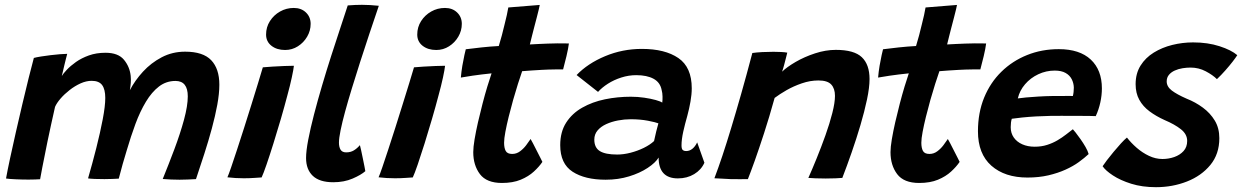

<svg xmlns="http://www.w3.org/2000/svg" viewBox="-20 -737 5156 797"><path d="M5 4Q11 -29.5 21.8 -79.8Q32.5 -130 45.8 -188.2Q59 -246.5 72.8 -304.8Q86.5 -363 99 -413.2Q111.5 -463.5 120.5 -496.5Q131.5 -499.5 150.2 -502.5Q169 -505.5 189.8 -508Q210.5 -510.5 229.2 -512Q248 -513.5 259 -513.5Q257 -505.5 253.5 -492.2Q250 -479 246.8 -465Q243.5 -451 240.8 -439.2Q238 -427.5 236.5 -421.5Q242.5 -431.5 257.5 -447.5Q272.5 -463.5 295.5 -479.8Q318.5 -496 349.2 -507Q380 -518 418 -518Q470.5 -518 494.5 -489Q518.5 -460 522.5 -422Q524 -407.5 522.8 -392.2Q521.5 -377 519 -362.5Q540 -403 573.5 -439.5Q607 -476 651.2 -499.2Q695.5 -522.5 748.5 -522.5Q823 -522.5 856.8 -487Q890.5 -451.5 890.5 -385.5Q890.5 -348.5 882 -302.2Q873.5 -256 859.5 -204.2Q845.5 -152.5 828.2 -98.8Q811 -45 793.5 6.5Q777 7.5 759.8 8.2Q742.5 9 725.5 9Q708 9 690.2 8.2Q672.5 7.5 655.5 6Q679.5 -53 703.8 -117.5Q728 -182 743.8 -240Q759.5 -298 759.5 -337Q759.5 -401 708.5 -401Q670 -401 640 -378Q610 -355 585.8 -314.8Q561.5 -274.5 542.2 -222.5Q523 -170.5 506 -112.5Q497.5 -85.5 489.2 -55.8Q481 -26 473 4.5Q463.5 5 447.2 5.8Q431 6.5 413.5 6.5Q393 6.5 373.5 5.8Q354 5 345.5 3.5Q363.5 -58.5 379.8 -122.8Q396 -187 406.5 -242Q417 -297 417 -330.5Q417 -366 404 -383.8Q391 -401.5 360.5 -401.5Q338 -401.5 314.2 -390.8Q290.5 -380 269 -363.2Q247.5 -346.5 231.5 -328Q215.5 -309.5 208.5 -293.5Q190.5 -214 177 -149Q163.5 -84 155.8 -43Q148 -2 146.5 7Q141.5 7.5 125.8 8Q110 8.5 98.5 8.5Q71 8.5 44.2 7.2Q17.5 6 5 4Z M1066 -0.5Q1057.5 0 1036.2 1.5Q1015 3 992 3Q974.5 3 957.5 2Q940.5 1 924 -1Q929 -12 939.5 -42.5Q950 -73 964 -115.8Q978 -158.5 993.5 -207Q1009 -255.5 1023.8 -303.2Q1038.5 -351 1051 -391.2Q1063.5 -431.5 1071 -457.5Q1086 -459 1110.8 -460.5Q1135.5 -462 1160 -463Q1184.5 -464 1200 -464Q1198.5 -449 1191.2 -415.2Q1184 -381.5 1173 -341.5Q1161 -295.5 1145.8 -243.2Q1130.5 -191 1115 -141.5Q1099.5 -92 1086.5 -54.2Q1073.5 -16.5 1066 -0.5ZM1163.5 -529.5Q1129 -529.5 1106.8 -547Q1084.5 -564.5 1084.5 -593.5Q1084.5 -624.5 1100.5 -649.5Q1116.5 -674.5 1142.5 -689.2Q1168.5 -704 1199.5 -704Q1230.5 -704 1250 -685.2Q1269.5 -666.5 1269.5 -638Q1269.5 -609.5 1255 -584.8Q1240.5 -560 1216.5 -544.8Q1192.5 -529.5 1163.5 -529.5Z M1496.5 -26.5Q1479 -11 1443.8 4.2Q1408.5 19.5 1363.5 19.5Q1306.5 19.5 1278.5 -7Q1250.5 -33.5 1250.5 -81Q1250.5 -110 1259.5 -157Q1268.5 -204 1283.5 -261.8Q1298.5 -319.5 1317 -382.2Q1335.5 -445 1355.2 -506.2Q1375 -567.5 1392.8 -621.2Q1410.5 -675 1423.5 -714.5Q1456 -717 1482.5 -717Q1499.5 -717 1516.2 -716Q1533 -715 1552.5 -713Q1533 -655 1513 -595.8Q1493 -536.5 1474.8 -479.2Q1456.5 -422 1440.5 -369.8Q1424.5 -317.5 1412.5 -273.5Q1400.5 -229.5 1393.8 -196.5Q1387 -163.5 1387 -145Q1387 -126.5 1393.8 -115.5Q1400.5 -104.5 1417 -104.5Q1435.5 -104.5 1449 -112.8Q1462.5 -121 1474 -134.5Q1475.5 -129 1479 -113.5Q1482.5 -98 1486.2 -79.2Q1490 -60.5 1493 -45.5Q1496 -30.5 1496.5 -26.5Z M1693.5 -0.5Q1685 0 1663.8 1.5Q1642.5 3 1619.5 3Q1602 3 1585 2Q1568 1 1551.5 -1Q1556.5 -12 1567 -42.5Q1577.5 -73 1591.5 -115.8Q1605.5 -158.5 1621 -207Q1636.5 -255.5 1651.2 -303.2Q1666 -351 1678.5 -391.2Q1691 -431.5 1698.5 -457.5Q1713.5 -459 1738.2 -460.5Q1763 -462 1787.5 -463Q1812 -464 1827.5 -464Q1826 -449 1818.8 -415.2Q1811.5 -381.5 1800.5 -341.5Q1788.5 -295.5 1773.2 -243.2Q1758 -191 1742.5 -141.5Q1727 -92 1714 -54.2Q1701 -16.5 1693.5 -0.5ZM1791 -529.5Q1756.5 -529.5 1734.2 -547Q1712 -564.5 1712 -593.5Q1712 -624.5 1728 -649.5Q1744 -674.5 1770 -689.2Q1796 -704 1827 -704Q1858 -704 1877.5 -685.2Q1897 -666.5 1897 -638Q1897 -609.5 1882.5 -584.8Q1868 -560 1844 -544.8Q1820 -529.5 1791 -529.5Z M2231.5 -65Q2218 -45 2196 -24.8Q2174 -4.5 2141.5 9Q2109 22.5 2063.5 22.5Q2000 22.5 1972.2 -14.2Q1944.5 -51 1944.5 -105.5Q1944.5 -126 1950 -158.8Q1955.5 -191.5 1964.2 -229.8Q1973 -268 1983 -306.5Q1993 -345 2003 -378Q2013 -411 2020.5 -432.5Q1977 -428 1941.2 -422.8Q1905.5 -417.5 1893 -415Q1895 -438.5 1899.2 -464Q1903.5 -489.5 1907.8 -508.5Q1912 -527.5 1913.5 -532.5Q1943.5 -536.5 1978.8 -540.2Q2014 -544 2050.5 -546Q2057 -567 2063.2 -590.2Q2069.5 -613.5 2074.5 -635.5Q2079.5 -655 2083.8 -674.2Q2088 -693.5 2090 -706L2220.5 -716.5Q2220 -713 2216.8 -699Q2213.5 -685 2208.2 -664.8Q2203 -644.5 2197 -622Q2193 -606.5 2188.5 -588.8Q2184 -571 2179.5 -552.5Q2195.5 -553.5 2217.8 -554.5Q2240 -555.5 2253.5 -556Q2275.5 -557 2294 -557Q2312.5 -557 2325.2 -556.8Q2338 -556.5 2341.5 -556.5Q2339 -536 2331.5 -504.2Q2324 -472.5 2317.5 -449Q2312.5 -449 2284 -448.8Q2255.5 -448.5 2228.5 -447Q2209.5 -446 2187.5 -444.5Q2165.5 -443 2147.5 -441.5Q2140 -420 2130 -388.8Q2120 -357.5 2110 -322Q2100 -286.5 2091.5 -252Q2083 -217.5 2077.8 -189.5Q2072.5 -161.5 2072.5 -144.5Q2072.5 -123 2079.2 -110.5Q2086 -98 2106 -98Q2124 -98 2138.5 -108.8Q2153 -119.5 2164 -134Q2175 -148.5 2182.5 -160Q2185 -156.5 2192 -142.8Q2199 -129 2207.5 -112.5Q2216 -96 2222.8 -82.5Q2229.5 -69 2231.5 -65Z M2494 9Q2408 9 2356.8 -24.2Q2305.5 -57.5 2305.5 -134.5Q2305.5 -189.5 2330.2 -228Q2355 -266.5 2397 -290.2Q2439 -314 2491.2 -324.8Q2543.5 -335.5 2598.5 -335.5Q2627 -335.5 2654.2 -331.5Q2681.5 -327.5 2702 -321.8Q2722.5 -316 2729 -311Q2730.5 -321 2730.2 -336Q2730 -351 2726.5 -363.5Q2720.5 -395 2693 -410Q2665.5 -425 2621 -425Q2589.5 -425 2559 -415.2Q2528.5 -405.5 2503.5 -389.5Q2478.5 -373.5 2462.5 -355.5L2373.5 -425.5Q2419.5 -473.5 2491.8 -503.8Q2564 -534 2644.5 -534Q2740.5 -534 2796 -496Q2851.5 -458 2851.5 -370.5Q2851.5 -345 2846.2 -315.2Q2841 -285.5 2833 -256Q2823.5 -223 2816.2 -190.5Q2809 -158 2809 -133.5Q2809 -119 2814 -114.5Q2819 -110 2828.5 -110Q2842.5 -110 2854.2 -119.5Q2866 -129 2874 -146L2904 -61.5Q2891 -32 2861.5 -14.2Q2832 3.5 2794 3.5Q2754 3.5 2734 -18.2Q2714 -40 2714 -83Q2701 -61.5 2668.5 -40Q2636 -18.5 2591.2 -4.8Q2546.5 9 2494 9ZM2542 -95.5Q2568.5 -95.5 2597.5 -103Q2626.5 -110.5 2652.5 -123.2Q2678.5 -136 2695 -151.5Q2699.5 -172.5 2704 -191.2Q2708.5 -210 2713 -225Q2702 -229.5 2669.8 -235.8Q2637.5 -242 2598 -242Q2572 -242 2545.5 -237Q2519 -232 2496.5 -221.8Q2474 -211.5 2460.5 -195.5Q2447 -179.5 2447 -157.5Q2447 -124 2470 -109.8Q2493 -95.5 2542 -95.5Z M3084.5 6.5Q3070.5 7 3051.5 6.8Q3032.5 6.5 3013 6.5Q2996.5 5.5 2975.5 4.5Q2954.5 3.5 2945.5 3Q2961.5 -39 2978.8 -90.8Q2996 -142.5 3015.2 -206Q3034.5 -269.5 3056.5 -346.8Q3078.5 -424 3103 -517Q3120.5 -519.5 3144 -520.8Q3167.5 -522 3190.5 -522Q3207 -522 3222 -521.2Q3237 -520.5 3248 -518.5Q3247 -514 3243.2 -499.2Q3239.5 -484.5 3235 -467.5Q3230.5 -450.5 3226.5 -439.5Q3246 -458.5 3282.5 -479.8Q3319 -501 3363.2 -515.5Q3407.5 -530 3449.5 -530Q3525.5 -530 3557.5 -499.5Q3589.5 -469 3589.5 -409Q3589.5 -374 3579 -324.2Q3568.5 -274.5 3551.8 -217.8Q3535 -161 3515.2 -104.2Q3495.5 -47.5 3476.5 1.5Q3467 2.5 3448 3.2Q3429 4 3407.5 4Q3385 4 3365.2 3.2Q3345.5 2.5 3335.5 1.5Q3351 -33 3370 -79.8Q3389 -126.5 3406.5 -175.5Q3424 -224.5 3435 -267.8Q3446 -311 3446 -339Q3446 -369.5 3430.5 -386.2Q3415 -403 3377.5 -403Q3343 -403 3308.8 -391.2Q3274.5 -379.5 3245.2 -362.8Q3216 -346 3195.5 -330.5Q3173 -249.5 3151.5 -183.5Q3130 -117.5 3112.8 -69.2Q3095.5 -21 3084.5 6.5Z M3963.5 -65Q3950 -45 3928 -24.8Q3906 -4.5 3873.5 9Q3841 22.5 3795.5 22.5Q3732 22.5 3704.2 -14.2Q3676.5 -51 3676.5 -105.5Q3676.5 -126 3682 -158.8Q3687.5 -191.5 3696.2 -229.8Q3705 -268 3715 -306.5Q3725 -345 3735 -378Q3745 -411 3752.5 -432.5Q3709 -428 3673.2 -422.8Q3637.5 -417.5 3625 -415Q3627 -438.5 3631.2 -464Q3635.5 -489.5 3639.8 -508.5Q3644 -527.5 3645.5 -532.5Q3675.5 -536.5 3710.8 -540.2Q3746 -544 3782.5 -546Q3789 -567 3795.2 -590.2Q3801.5 -613.5 3806.5 -635.5Q3811.5 -655 3815.8 -674.2Q3820 -693.5 3822 -706L3952.5 -716.5Q3952 -713 3948.8 -699Q3945.5 -685 3940.2 -664.8Q3935 -644.5 3929 -622Q3925 -606.5 3920.5 -588.8Q3916 -571 3911.5 -552.5Q3927.5 -553.5 3949.8 -554.5Q3972 -555.5 3985.5 -556Q4007.5 -557 4026 -557Q4044.5 -557 4057.2 -556.8Q4070 -556.5 4073.5 -556.5Q4071 -536 4063.5 -504.2Q4056 -472.5 4049.5 -449Q4044.5 -449 4016 -448.8Q3987.5 -448.5 3960.5 -447Q3941.5 -446 3919.5 -444.5Q3897.5 -443 3879.5 -441.5Q3872 -420 3862 -388.8Q3852 -357.5 3842 -322Q3832 -286.5 3823.5 -252Q3815 -217.5 3809.8 -189.5Q3804.5 -161.5 3804.5 -144.5Q3804.5 -123 3811.2 -110.5Q3818 -98 3838 -98Q3856 -98 3870.5 -108.8Q3885 -119.5 3896 -134Q3907 -148.5 3914.5 -160Q3917 -156.5 3924 -142.8Q3931 -129 3939.5 -112.5Q3948 -96 3954.8 -82.5Q3961.5 -69 3963.5 -65Z M4499 -97.5Q4482 -81.5 4458.2 -64.2Q4434.5 -47 4403 -32.8Q4371.5 -18.5 4332 -9.2Q4292.5 0 4245 0Q4151 0 4095.2 -49.2Q4039.5 -98.5 4039.5 -192Q4039.5 -269 4065.2 -331.8Q4091 -394.5 4136.8 -439.2Q4182.5 -484 4243.5 -508.5Q4304.5 -533 4375 -533Q4461.5 -533 4507.8 -489.8Q4554 -446.5 4554 -370Q4554 -341.5 4547.5 -311.8Q4541 -282 4528.5 -255Q4522.5 -255.5 4499 -255.8Q4475.5 -256 4445 -256Q4414.5 -256 4386.5 -256.2Q4358.5 -256.5 4342.5 -256Q4313 -255.5 4281.2 -253.8Q4249.5 -252 4222.5 -249.2Q4195.5 -246.5 4180 -244Q4175.5 -230 4175.5 -209Q4175.5 -184.5 4188.2 -166.2Q4201 -148 4223.5 -138Q4246 -128 4275 -128Q4303 -128 4326.5 -135.5Q4350 -143 4369.5 -154.5Q4389 -166 4405 -178.5Q4421 -191 4433.5 -200.5Q4436 -198 4445 -186.8Q4454 -175.5 4465.2 -159.5Q4476.5 -143.5 4486 -127Q4495.5 -110.5 4499 -97.5ZM4205 -328.5Q4218 -330.5 4239.8 -332.5Q4261.5 -334.5 4290 -336.2Q4318.5 -338 4350.5 -338.5Q4369 -338.5 4386.8 -338.5Q4404.5 -338.5 4417.2 -338.8Q4430 -339 4433.5 -338.5Q4435.5 -346 4436.5 -355.2Q4437.5 -364.5 4437.5 -373.5Q4437 -392 4428.8 -408.2Q4420.5 -424.5 4403.2 -434.2Q4386 -444 4358 -444Q4322.5 -444 4290 -428.8Q4257.5 -413.5 4235 -387.2Q4212.5 -361 4205 -328.5Z M4778.5 40Q4721.5 40 4676 25.8Q4630.5 11.5 4599.8 -8.8Q4569 -29 4557 -47Q4562.5 -55.5 4574.8 -71.8Q4587 -88 4602.8 -106.8Q4618.5 -125.5 4633.2 -141.8Q4648 -158 4658 -166Q4675 -144 4698.5 -123.5Q4722 -103 4749.5 -90Q4777 -77 4805.5 -77Q4831 -77 4854.5 -85.2Q4878 -93.5 4893 -110Q4908 -126.5 4908 -152Q4908 -180 4882 -200.5Q4856 -221 4814.5 -238.5Q4779 -254.5 4751.8 -274.8Q4724.5 -295 4709.2 -322.8Q4694 -350.5 4694 -387.5Q4694 -432 4714.5 -464.8Q4735 -497.5 4769.5 -518.8Q4804 -540 4846.2 -550.5Q4888.5 -561 4932.5 -561Q4993.5 -561 5042.2 -545.2Q5091 -529.5 5116 -508Q5110.5 -499 5097 -481.5Q5083.5 -464 5066.2 -444.5Q5049 -425 5031.5 -408.5Q5014.5 -425.5 4985.2 -441Q4956 -456.5 4922 -456.5Q4906.5 -456.5 4889 -453.8Q4871.5 -451 4856.5 -444.2Q4841.5 -437.5 4832.2 -426.2Q4823 -415 4823 -399Q4823 -377.5 4844.2 -361.2Q4865.5 -345 4905.5 -327.5Q4942.5 -313 4973.2 -290.2Q5004 -267.5 5022.8 -236.2Q5041.5 -205 5041.5 -163.5Q5041.5 -97.5 5004.2 -52.2Q4967 -7 4907 16.5Q4847 40 4778.5 40Z"/></svg>

Font: Grandstander Thin SemiBold
Style: Italic
Weight: 600
Italic angle: -15°
Version: Version 1.200